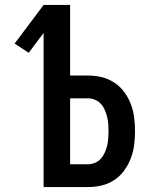

<svg xmlns="http://www.w3.org/2000/svg" viewBox="-20 -755 640 775"><path d="M156 0V-622L96 -542L39 -579L156 -735H263V-450H336Q364 -450 391 -443.5Q418 -437 441.5 -421.5Q465 -406 481.5 -383.5Q498 -361 508 -335Q518 -309 521.5 -281Q525 -253 525 -225Q525 -197 521.5 -169.5Q518 -142 508 -116Q498 -90 481.5 -67Q465 -44 441.5 -28.5Q418 -13 391 -6.5Q364 0 336 0ZM336 -92Q350 -92 364 -98Q378 -104 387.5 -115Q397 -126 403 -139.5Q409 -153 412.5 -167Q416 -181 417 -196Q418 -211 418 -225Q418 -240 417 -254.5Q416 -269 412.5 -283Q409 -297 403 -311Q397 -325 387.5 -335.5Q378 -346 364 -352Q350 -358 336 -358H263V-92Z"/></svg>

Font: Iosevka Semibold Extended
Style: Regular
Weight: 600
Width: 7
Monospace: yes
Designer: Belleve Invis
Foundry: Belleve Invis
Version: Version 32.5.0; ttfautohint (v1.8.4)